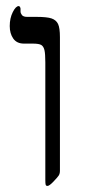

<svg xmlns="http://www.w3.org/2000/svg" viewBox="-20 -609 296 635"><path d="M178.2 -43.9Q178.2 -34.7 174.1 -28.3Q169.9 -22 156.5 -8.1Q143.1 5.9 137.2 5.9Q132.3 5.9 131.1 2.2Q129.9 -1.5 129.9 -14.2V-402.8Q129.9 -431.2 127 -443.4Q124 -455.6 116.5 -460.2Q108.9 -464.8 87.9 -464.8H59.1Q35.6 -464.8 23.9 -481.4Q12.2 -498 12.2 -522.9Q12.2 -548.8 22.2 -568.8Q32.2 -588.9 42 -588.9Q44.4 -588.9 46.1 -585.9Q47.9 -583 47.9 -580.1V-570.8Q47.9 -565.4 52.5 -559.3Q57.1 -553.2 69.8 -553.2H100.1Q135.7 -553.2 150.9 -547.9Q166 -542.5 172.1 -529.5Q178.2 -516.6 178.2 -485.8Z"/></svg>

Font: Liberation Serif
Style: Regular
Weight: 400
Designer: Steve Matteson
Foundry: Ascender Corporation
Version: Version 2.1.5